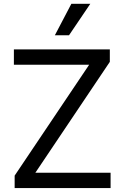

<svg xmlns="http://www.w3.org/2000/svg" viewBox="-20 -959 635 979"><path d="M54.7 -63.5V0H543.9V-78.1H160.2L540 -643.6V-707H50.8V-628.9H434.6ZM343.8 -939.5 259.8 -779.3H332L440.4 -939.5Z"/></svg>

Font: Pretendard Variable
Style: Regular
Weight: 400
Designer: Base glyphs from Inter by Rasmus Andersson; Hangeul glyphs from Noto Sans CJK(Source Han Sans) by Jang Soo-young and Kan
Foundry: Kil Hyung-jin
Version: Version 1.309;Glyphs 3.2 (3225)